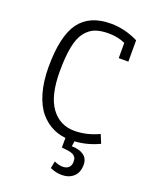

<svg xmlns="http://www.w3.org/2000/svg" viewBox="-152 -720 799 997"><g transform="rotate(20 247.5 -222.0)"><path d="M312 32.7Q354.5 33.2 378.7 51Q402.8 68.8 402.8 102.1Q402.8 145.5 377.7 168.2Q352.5 190.9 313 190.9Q280.8 190.9 248.5 176.3L255.9 137.2Q281.7 148.9 303.2 148.9Q323.7 148.9 335.9 137.9Q348.1 127 348.1 104.5Q348.1 97.2 346.9 91.3Q345.7 85.4 342.3 81.1Q338.9 76.7 335.9 73.5Q333 70.3 326.9 67.9Q320.8 65.4 316.9 64Q313 62.5 304.7 61.3Q296.4 60.1 292.5 59.6Q288.6 59.1 278.8 58.1Q269 57.1 265.6 56.6L266.1 0H316.9ZM120.1 -311.5Q120.1 -176.8 168 -111.8Q215.8 -46.9 295.9 -46.9Q364.3 -46.9 431.2 -78.6L450.7 -31.2Q375 4.9 292 4.9Q241.7 4.9 199.7 -14.2Q157.7 -33.2 125.7 -71Q93.8 -108.9 75.7 -170.7Q57.6 -232.4 57.6 -313Q57.6 -483.9 113 -559.6Q168.5 -635.3 286.1 -635.3Q362.8 -635.3 437.5 -598.6V-480.5H384.3V-564.9Q342.3 -583.5 291.5 -583.5Q247.6 -583.5 217.8 -572Q188 -560.5 164.8 -531Q141.6 -501.5 130.9 -447.3Q120.1 -393.1 120.1 -311.5Z"/></g></svg>

Font: Anaheim
Style: Regular
Weight: 400
Designer: vernon adams
Foundry: vernon adams
Version: Version 1.002; ttfautohint (v0.93.5-3d13) -l 8 -r 50 -G 200 